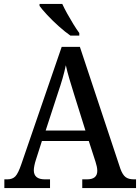

<svg xmlns="http://www.w3.org/2000/svg" viewBox="-20 -951 708 971"><path d="M2 0V-44H17Q43 -44 57.5 -59Q72 -74 88 -121L292 -714H384L589 -97Q600 -67 615 -55.5Q630 -44 657 -44H668V0H396V-44H420Q472 -44 472 -87Q472 -97 469.5 -109Q467 -121 463 -133L429 -238H192L161 -141Q157 -129 154 -114.5Q151 -100 151 -90Q151 -44 207 -44H233V0ZM211 -291H412L355 -473Q342 -515 331 -551.5Q320 -588 313 -621Q306 -588 296.5 -555Q287 -522 273 -481ZM336 -771Q310 -789 278 -817.5Q246 -846 219 -875Q192 -904 180 -921V-931H295Q305 -909 320 -882Q335 -855 351 -829Q367 -803 381 -784V-771Z"/></svg>

Font: Noto Serif Georgian SemiCondensed Medium
Style: Regular
Weight: 500
Width: 4
Designer: Monotype Design Team, Akaki Razmadze
Foundry: Google LLC
Version: Version 2.003; ttfautohint (v1.8.4.7-5d5b)